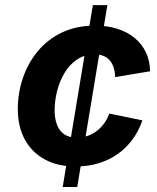

<svg xmlns="http://www.w3.org/2000/svg" viewBox="-20 -748 628 768"><path d="M230.8 0 351.4 -727.5H409.5L288.9 0ZM282.9 -82.1Q210.4 -82.1 158.6 -110.6Q106.7 -139.1 79 -190.6Q51.2 -242.1 51.2 -311.6Q51.2 -374.7 71.1 -434.4Q91 -494.1 130 -541.8Q169 -589.4 226.7 -617.5Q284.5 -645.5 360.2 -645.5Q409.4 -645.5 449.5 -632.8Q489.6 -620 518.6 -596.2Q547.6 -572.3 563.6 -538.6Q579.5 -504.9 580.4 -462.9L440.9 -439.7Q439.8 -460.9 434.6 -477.6Q429.4 -494.3 419.5 -506.1Q409.6 -517.9 394.6 -524.1Q379.6 -530.2 358.8 -530.2Q317.4 -530.2 287.1 -509.3Q256.8 -488.4 237.1 -454.6Q217.4 -420.7 207.9 -381.8Q198.5 -342.9 198.5 -307Q198.5 -274.4 207.7 -249.5Q217 -224.6 236.7 -211Q256.5 -197.4 287.5 -197.4Q309.2 -197.4 329.3 -204.1Q349.3 -210.9 366.2 -223.5Q383.1 -236.1 396.2 -254Q409.4 -271.8 417.3 -293.8L549.5 -266.5Q534.8 -223.6 509.6 -189.6Q484.5 -155.6 450.3 -131.6Q416 -107.6 373.9 -94.8Q331.7 -82.1 282.9 -82.1Z"/></svg>

Font: Inter Variable
Style: Italic
Weight: 400
Italic angle: -9.39999°
Designer: Rasmus Andersson
Foundry: rsms
Version: Version 4.001;git-9221beed3